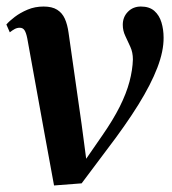

<svg xmlns="http://www.w3.org/2000/svg" viewBox="-20 -558 526 588"><path d="M63.5 -440.5Q60 -458 55 -465.5Q50 -473 40.5 -473Q32 -473 24.8 -469Q17.5 -465 10 -459L-0.5 -483Q8.5 -493.5 25.2 -506.2Q42 -519 64.5 -528.5Q87 -538 113.5 -538Q139.5 -538 155 -528.2Q170.5 -518.5 178.5 -500.8Q186.5 -483 190 -457.5L230 -177L247.5 -45L216.5 -32L293.5 -143.5Q326.5 -191 346.8 -231.5Q367 -272 376.5 -307.8Q386 -343.5 387 -376Q387 -397.5 379.2 -414.5Q371.5 -431.5 363.8 -447.8Q356 -464 356 -482Q356 -506 371.8 -522Q387.5 -538 411.5 -538Q437.5 -538 452.8 -524.5Q468 -511 474.5 -489.2Q481 -467.5 481 -443Q481.5 -402 462 -351Q442.5 -300 403.8 -237.5Q365 -175 306.5 -98.5L230 3.5L145.5 10L115.5 -153.5Z"/></svg>

Font: Merriweather 96pt SemiBold
Style: Italic
Weight: 600
Italic angle: -7.8°
Version: Version 2.101